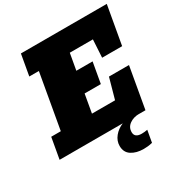

<svg xmlns="http://www.w3.org/2000/svg" viewBox="-238 -944 1275 1339"><g transform="rotate(-30 399.5 -274.5)"><path d="M-15.1 0 14.6 -168.5H91.8L169.4 -608.9H92.3L122.1 -777.3H813.5L758.8 -468.3H597.7L606 -611.3H419.9L396.5 -479.5H527.3L498 -313.5H367.2L341.3 -166H527.3L573.2 -330.6H734.4L676.3 0ZM531.7 228Q473.1 228 434.3 202.9Q395.5 177.7 395.5 126Q395.5 85.4 422.9 51.5Q450.2 17.6 494.6 -0.5H627.4Q580.1 -0.5 548.1 22.5Q516.1 45.4 516.1 84.5Q516.1 128.9 572.8 128.9Q596.7 128.9 619.1 124L602.1 219.7Q581.5 224.6 564.7 226.3Q547.9 228 531.7 228Z"/></g></svg>

Font: Bevan
Style: Italic
Weight: 400
Italic angle: -10°
Designer: Vernon Adams
Foundry: Vernon Adams
Version: Version 2.100; ttfautohint (v1.8.3)